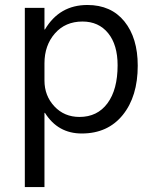

<svg xmlns="http://www.w3.org/2000/svg" viewBox="-20 -532 628 782"><path d="M163.1 -72.3H161.1V230H81.1V-500H161.1V-412.1H163.1Q222.2 -511.7 335.9 -511.7Q432.6 -511.7 486.8 -444.6Q541 -377.4 541 -264.6Q541 -139.2 480 -63.7Q418.9 11.7 313 11.7Q215.8 11.7 163.1 -72.3ZM161.1 -273.9V-204.1Q161.1 -142.1 201.4 -98.9Q241.7 -55.7 303.7 -55.7Q376.5 -55.7 417.7 -111.3Q459 -167 459 -266.1Q459 -349.6 420.4 -397Q381.8 -444.3 315.9 -444.3Q246.1 -444.3 203.6 -395.8Q161.1 -347.2 161.1 -273.9Z"/></svg>

Font: Segoe UI Historic
Style: Regular
Weight: 400
Foundry: Microsoft Corporation
Version: Version 1.03